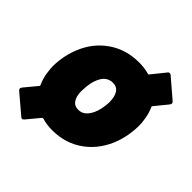

<svg xmlns="http://www.w3.org/2000/svg" viewBox="-196 -732 940 940"><g transform="rotate(45 273.5 -262.0)"><path d="M504 -415Q517 -387 522 -352Q526 -332 526 -307Q526 -286 523 -263Q519 -226 506 -187Q475 -97 405 -44.5Q335 8 241 8Q200 8 170 -2Q166 -3 162 1L108 66Q102 73 97 73Q92 73 88 69L-11 -15Q-16 -20 -16 -25Q-16 -29 -11 -36L42 -100Q46 -103 44 -108Q28 -142 24 -181Q21 -199 21 -217Q21 -239 24 -261Q30 -308 47 -350Q80 -433 148.5 -480.5Q217 -528 307 -528Q345 -528 376 -519Q381 -517 384 -522L439 -590Q443 -597 451 -597Q456 -597 460 -593L558 -509Q563 -504 563 -499Q563 -495 558 -488L505 -423Q501 -419 504 -415ZM340 -262Q342 -280 342 -286Q342 -324 328.5 -345.5Q315 -367 287 -367Q238 -367 218 -308Q211 -290 208 -262Q206 -238 206 -228Q206 -194 219.5 -173.5Q233 -153 260 -153Q285 -153 302.5 -170.5Q320 -188 330 -217Q337 -236 340 -262Z"/></g></svg>

Font: Barlow Black
Style: Italic
Weight: 900
Italic angle: -7°
Designer: Jeremy Tribby
Foundry: Tribby Type
Version: Version 1.408